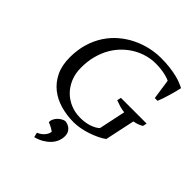

<svg xmlns="http://www.w3.org/2000/svg" viewBox="-251 -820 1225 1225"><g transform="rotate(45 361.0 -208.0)"><path d="M602.1 -60.1Q582 -45.4 554.7 -32.5Q527.3 -19.5 497.3 -9.5Q467.3 0.5 436.5 6.1Q405.8 11.7 379.4 11.7Q316.9 11.7 260.5 -4.4Q204.1 -20.5 161.6 -54.2Q119.1 -87.9 94 -139.9Q68.8 -191.9 68.8 -264.2Q68.8 -332 85.9 -388.9Q103 -445.8 132.8 -491.2Q162.6 -536.6 202.9 -570.8Q243.2 -605 289.6 -627.7Q335.9 -650.4 386 -661.9Q436 -673.3 485.4 -673.3Q528.3 -673.3 563.5 -668.9Q598.6 -664.6 626.5 -658Q654.3 -651.4 674.8 -643.1Q695.3 -634.8 710 -627Q707 -612.8 701.7 -591.8Q696.3 -570.8 689.7 -548.1Q683.1 -525.4 675.8 -503.2Q668.5 -481 661.1 -463.9H636.2L616.2 -600.1Q611.3 -603 600.1 -607.2Q588.9 -611.3 572 -615.2Q555.2 -619.1 533 -621.8Q510.7 -624.5 484.4 -624.5Q446.8 -624.5 408.7 -614.3Q370.6 -604 335.4 -584Q300.3 -564 269.3 -533.9Q238.3 -503.9 215.3 -464.4Q192.4 -424.8 179.2 -375.7Q166 -326.7 166 -268.6Q166 -215.8 183.8 -173.3Q201.7 -130.9 231.9 -100.8Q262.2 -70.8 302.5 -54.4Q342.8 -38.1 388.2 -38.1Q434.1 -38.1 469.5 -50.3Q504.9 -62.5 524.4 -81.1L562.5 -261.7Q538.6 -264.2 517.8 -270.5Q497.1 -276.9 476.6 -284.7L482.4 -312H714.4L708.5 -284.7Q698.2 -278.3 683.8 -272.5Q669.4 -266.6 645 -261.7ZM260.7 224.1Q270 220.7 280.3 214.4Q290.5 208 299.6 199Q308.6 189.9 315.2 178.5Q321.8 167 323.2 153.3Q313.5 145 297.1 136.5Q280.8 127.9 267.1 123Q266.1 107.9 272.9 94Q279.8 80.1 290.8 69.1Q301.8 58.1 314.5 51.3Q327.1 44.4 337.4 43.5Q350.6 44.9 362.5 49.8Q374.5 54.7 383.5 63.5Q392.6 72.3 397.9 84.5Q403.3 96.7 403.3 112.8Q403.3 137.7 393.8 160.2Q384.3 182.6 366.7 201.2Q349.1 219.7 324.2 234.1Q299.3 248.5 268.6 256.3Z"/></g></svg>

Font: PT Astra Serif
Style: Italic
Weight: 400
Italic angle: -16°
Designer: A.Korolkova, I. Chaeva
Foundry: ParaType Ltd
Version: Version 1.001